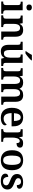

<svg xmlns="http://www.w3.org/2000/svg" viewBox="1970 -2776 816 4797"><g transform="rotate(90 2378.5 -378.0)"><path d="M19 0V-49H32Q49 -49 67 -53.5Q85 -58 96 -72Q107 -86 107 -115V-424Q107 -451 95.5 -465Q84 -479 66.5 -483Q49 -487 32 -487H23V-536H237V-115Q237 -86 248.5 -72Q260 -58 277 -53.5Q294 -49 313 -49H324V0ZM166 -630Q136 -630 114.5 -646Q93 -662 93 -698Q93 -735 114.5 -750.5Q136 -766 166 -766Q197 -766 219.5 -750.5Q242 -735 242 -698Q242 -662 219.5 -646Q197 -630 166 -630Z M363 0V-49H367Q400 -49 423.5 -60.5Q447 -72 447 -119V-421Q447 -464 426 -475.5Q405 -487 372 -487H368V-536H560L573 -461H578Q598 -499 621.5 -517.5Q645 -536 672.5 -542Q700 -548 732 -548Q810 -548 854 -502Q898 -456 898 -354V-119Q898 -73 916 -61Q934 -49 968 -49H972V0H768V-335Q768 -400 747.5 -435.5Q727 -471 676 -471Q639 -471 617 -449.5Q595 -428 586 -391.5Q577 -355 577 -313V-115Q577 -72 598 -60.5Q619 -49 652 -49H656V0Z M1263 10Q1184 10 1142 -37.5Q1100 -85 1100 -187V-417Q1100 -461 1080.5 -474Q1061 -487 1026 -487H1024V-536H1230V-207Q1230 -141 1248 -104Q1266 -67 1316 -67Q1371 -67 1396 -110Q1421 -153 1421 -223V-420Q1421 -465 1398.5 -476Q1376 -487 1345 -487H1342V-536H1551V-113Q1551 -70 1572 -59.5Q1593 -49 1624 -49H1630V0H1446L1427 -75H1423Q1392 -21 1351.5 -5.5Q1311 10 1263 10ZM1259 -619Q1274 -638 1291.5 -664Q1309 -690 1325.5 -717Q1342 -744 1352 -766H1490V-756Q1482 -743 1461.5 -723Q1441 -703 1415.5 -681Q1390 -659 1364 -639.5Q1338 -620 1316 -606H1259Z M1677 0V-49H1683Q1718 -49 1739.5 -60.5Q1761 -72 1761 -119V-423Q1761 -466 1740.5 -477.5Q1720 -489 1687 -489H1684V-536H1874L1887 -461H1892Q1912 -499 1935.5 -517.5Q1959 -536 1986 -542Q2013 -548 2044 -548Q2096 -548 2135.5 -528Q2175 -508 2193 -461H2201Q2221 -499 2246 -517.5Q2271 -536 2300 -542Q2329 -548 2360 -548Q2437 -548 2480.5 -502Q2524 -456 2524 -354V-119Q2524 -73 2542.5 -61Q2561 -49 2595 -49H2598V0H2394V-335Q2394 -400 2374 -435.5Q2354 -471 2304 -471Q2269 -471 2247.5 -451Q2226 -431 2217 -398Q2208 -365 2208 -326V-120Q2208 -73 2226.5 -61Q2245 -49 2279 -49H2282V0H2078V-335Q2078 -400 2058.5 -435.5Q2039 -471 1989 -471Q1952 -471 1930.5 -449.5Q1909 -428 1900 -391.5Q1891 -355 1891 -313V-115Q1891 -72 1912.5 -60.5Q1934 -49 1967 -49H1970V0Z M2923 10Q2802 10 2738 -62Q2674 -134 2674 -265Q2674 -404 2736 -476Q2798 -548 2911 -548Q3016 -548 3076 -487.5Q3136 -427 3136 -308V-259H2806Q2809 -155 2844.5 -107.5Q2880 -60 2946 -60Q2998 -60 3034 -83Q3070 -106 3088 -137Q3099 -131 3105.5 -120Q3112 -109 3112 -94Q3112 -69 3091.5 -45Q3071 -21 3029 -5.5Q2987 10 2923 10ZM3003 -319Q3003 -396 2982.5 -441.5Q2962 -487 2913 -487Q2866 -487 2839 -444Q2812 -401 2808 -319Z M3206 0V-49H3209Q3243 -49 3265.5 -61.5Q3288 -74 3288 -121V-419Q3288 -463 3266.5 -475Q3245 -487 3212 -487H3209V-536H3393L3412 -450H3417Q3430 -480 3446.5 -501.5Q3463 -523 3489 -535Q3515 -547 3557 -547Q3614 -547 3641.5 -527.5Q3669 -508 3669 -469Q3669 -429 3640 -405.5Q3611 -382 3555 -382Q3555 -423 3544 -443Q3533 -463 3505 -463Q3478 -463 3461 -444Q3444 -425 3434.5 -395.5Q3425 -366 3421.5 -335Q3418 -304 3418 -283V-116Q3418 -72 3439.5 -60.5Q3461 -49 3492 -49H3523V0Z M3982 10Q3867 10 3800.5 -59.5Q3734 -129 3734 -270Q3734 -410 3797.5 -479Q3861 -548 3985 -548Q4101 -548 4167 -478.5Q4233 -409 4233 -270Q4233 -129 4169.5 -59.5Q4106 10 3982 10ZM3984 -49Q4048 -49 4074 -105Q4100 -161 4100 -270Q4100 -379 4073.5 -433.5Q4047 -488 3983 -488Q3919 -488 3893 -433.5Q3867 -379 3867 -270Q3867 -161 3893.5 -105Q3920 -49 3984 -49Z M4506 10Q4410 10 4364.5 -21Q4319 -52 4319 -103Q4319 -133 4333 -149Q4347 -165 4366 -170.5Q4385 -176 4400 -176Q4400 -118 4427.5 -81.5Q4455 -45 4508 -45Q4561 -45 4586 -67Q4611 -89 4611 -122Q4611 -145 4600.5 -161Q4590 -177 4563 -192Q4536 -207 4488 -225Q4435 -245 4399.5 -267Q4364 -289 4346 -319.5Q4328 -350 4328 -395Q4328 -470 4384 -508.5Q4440 -547 4532 -547Q4590 -547 4626 -533.5Q4662 -520 4679 -499Q4696 -478 4696 -454Q4696 -423 4674.5 -406Q4653 -389 4606 -389Q4606 -438 4584 -466Q4562 -494 4518 -494Q4479 -494 4455.5 -476Q4432 -458 4432 -425Q4432 -402 4444 -386Q4456 -370 4485 -355Q4514 -340 4564 -322Q4612 -304 4645.5 -282Q4679 -260 4697 -230.5Q4715 -201 4715 -159Q4715 -78 4659.5 -34Q4604 10 4506 10Z"/></g></svg>

Font: Noto Serif Vithkuqi SemiBold
Style: Regular
Weight: 600
Version: Version 1.005